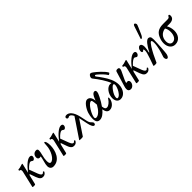

<svg xmlns="http://www.w3.org/2000/svg" viewBox="250 -2115 3527 3527"><g transform="rotate(-45 2013.5 -351.5)"><path d="M38 13C59 13 75 10 77 1L120 -180C126 -188 131 -195 137 -202L179 -82C208 -1 240 13 277 13C316 13 337 -3 358 -37C364 -48 345 -63 340 -57C327 -40 316 -33 305 -33C288 -33 269 -50 249 -101L188 -264C248 -330 288 -351 307 -351C318 -351 327 -347 336 -339C346 -332 353 -327 361 -327C378 -327 408 -351 408 -386C408 -413 393 -425 364 -425C310 -425 230 -363 134 -239L175 -411C176 -417 177 -422 177 -424C177 -429 174 -431 169 -431C165 -431 161 -430 153 -427C113 -412 75 -404 51 -404C43 -404 42 -376 50 -376C72 -376 83 -364 83 -339C83 -328 80 -315 75 -295L6 1C4 9 15 13 38 13Z M548 13C718 13 781 -170 781 -304C781 -372 766 -423 743 -423C733 -423 728 -399 728 -358C725 -223 639 -74 564 -74C541 -74 528 -96 528 -148C528 -187 536 -234 547 -276C559 -321 566 -361 566 -385C566 -414 553 -425 528 -425C470 -425 437 -380 437 -331C437 -300 454 -280 481 -280C491 -280 501 -282 511 -285C507 -259 500 -225 488 -182C475 -138 468 -100 468 -73C468 -19 500 13 548 13Z M845 13C866 13 882 10 884 1L927 -180C933 -188 938 -195 944 -202L986 -82C1015 -1 1047 13 1084 13C1123 13 1144 -3 1165 -37C1171 -48 1152 -63 1147 -57C1134 -40 1123 -33 1112 -33C1095 -33 1076 -50 1056 -101L995 -264C1055 -330 1095 -351 1114 -351C1125 -351 1134 -347 1143 -339C1153 -332 1160 -327 1168 -327C1185 -327 1215 -351 1215 -386C1215 -413 1200 -425 1171 -425C1117 -425 1037 -363 941 -239L982 -411C983 -417 984 -422 984 -424C984 -429 981 -431 976 -431C972 -431 968 -430 960 -427C920 -412 882 -404 858 -404C850 -404 849 -376 857 -376C879 -376 890 -364 890 -339C890 -328 887 -315 882 -295L813 1C811 9 822 13 845 13Z M1266 12C1296 12 1312 9 1315 5L1507 -283L1543 -110C1557 -39 1581 11 1611 11C1628 11 1639 -5 1639 -25C1639 -41 1631 -52 1614 -68C1596 -83 1580 -107 1571 -150L1542 -286C1509 -435 1442 -490 1384 -490C1355 -490 1337 -478 1337 -457C1337 -439 1349 -426 1365 -426C1375 -426 1382 -428 1389 -433C1395 -437 1400 -439 1406 -439C1429 -439 1453 -417 1475 -373L1222 4C1222 9 1236 12 1266 12Z M1757 11C1813 11 1869 -31 1923 -97C1923 -94 1924 -92 1924 -89C1933 -33 1958 11 2012 11C2098 11 2159 -82 2159 -149C2159 -164 2157 -171 2151 -171C2145 -171 2141 -167 2135 -157C2104 -106 2049 -59 2008 -59C1976 -59 1961 -75 1954 -134L1953 -137C1986 -182 2017 -235 2046 -292C2071 -339 2082 -372 2082 -396C2082 -422 2071 -433 2049 -433C2010 -433 1980 -381 1962 -333C1957 -320 1952 -308 1947 -296C1947 -297 1947 -298 1947 -299C1939 -378 1907 -423 1850 -423C1795 -423 1722 -320 1694 -233C1683 -197 1673 -149 1673 -101C1673 -9 1711 11 1757 11ZM1709 -96C1709 -166 1817 -350 1877 -350C1898 -350 1904 -339 1913 -227C1859 -128 1794 -66 1738 -66C1720 -66 1709 -75 1709 -96Z M2297 11C2390 11 2460 -84 2460 -202C2460 -314 2401 -413 2349 -491C2317 -540 2293 -571 2272 -597C2261 -611 2256 -621 2265 -630C2274 -639 2285 -633 2300 -621C2358 -573 2415 -515 2449 -460C2455 -452 2492 -476 2488 -486C2450 -559 2327 -664 2279 -698C2241 -725 2221 -725 2200 -696C2184 -674 2178 -645 2191 -628C2268 -533 2351 -408 2384 -318C2375 -321 2364 -323 2353 -323C2272 -323 2196 -219 2196 -114C2196 -36 2234 11 2297 11ZM2272 -42C2259 -42 2252 -51 2252 -72C2252 -149 2351 -277 2387 -277C2450 -277 2353 -42 2272 -42Z M2559 14C2605 14 2648 -36 2648 -85C2648 -112 2632 -132 2611 -132C2596 -132 2584 -130 2574 -126C2580 -158 2599 -203 2631 -266C2669 -340 2681 -372 2681 -391C2681 -415 2669 -425 2639 -425C2618 -425 2601 -417 2597 -401L2510 -116C2501 -87 2497 -66 2497 -47C2497 -5 2519 14 2559 14Z M2735 13C2756 13 2772 10 2774 1L2817 -180C2823 -188 2828 -195 2834 -202L2876 -82C2905 -1 2937 13 2974 13C3013 13 3034 -3 3055 -37C3061 -48 3042 -63 3037 -57C3024 -40 3013 -33 3002 -33C2985 -33 2966 -50 2946 -101L2885 -264C2945 -330 2985 -351 3004 -351C3015 -351 3024 -347 3033 -339C3043 -332 3050 -327 3058 -327C3075 -327 3105 -351 3105 -386C3105 -413 3090 -425 3061 -425C3007 -425 2927 -363 2831 -239L2872 -411C2873 -417 2874 -422 2874 -424C2874 -429 2871 -431 2866 -431C2862 -431 2858 -430 2850 -427C2810 -412 2772 -404 2748 -404C2740 -404 2739 -376 2747 -376C2769 -376 2780 -364 2780 -339C2780 -328 2777 -315 2772 -295L2703 1C2701 9 2712 13 2735 13Z M3345 -503C3365 -503 3384 -526 3404 -572L3453 -685C3471 -726 3477 -744 3477 -751C3477 -767 3464 -792 3447 -792C3435 -792 3424 -779 3416 -754L3338 -520C3337 -517 3337 -514 3337 -511C3337 -506 3339 -503 3345 -503ZM3426 89C3448 89 3463 67 3475 22C3481 2 3498 -243 3498 -331C3498 -372 3494 -396 3482 -408C3471 -419 3458 -425 3443 -425C3420 -425 3394 -408 3364 -372C3335 -336 3305 -290 3275 -227L3266 -229C3279 -285 3286 -325 3286 -360C3286 -416 3264 -441 3238 -441C3204 -441 3173 -397 3173 -353C3173 -329 3181 -318 3198 -318C3218 -318 3215 -339 3230 -339C3238 -339 3242 -327 3242 -303C3242 -271 3232 -232 3201 -141L3153 -4C3152 -2 3152 0 3152 1C3152 8 3163 11 3186 11C3210 11 3228 8 3231 3C3279 -106 3325 -196 3373 -273C3402 -319 3427 -347 3439 -347C3453 -347 3461 -333 3461 -285C3461 -190 3422 -66 3404 -14C3395 9 3392 22 3392 34C3392 63 3407 89 3426 89Z M3714 11C3821 11 3881 -75 3881 -182C3881 -238 3865 -295 3840 -334H3905C3984 -334 4027 -368 4027 -424C4027 -450 4020 -460 4007 -460C3999 -460 3989 -450 3983 -436C3977 -420 3954 -416 3928 -416H3820C3687 -416 3635 -362 3602 -281C3586 -244 3576 -201 3576 -158C3576 -57 3632 11 3714 11ZM3631 -152C3631 -247 3688 -319 3786 -332C3807 -299 3817 -261 3817 -215C3817 -119 3773 -52 3705 -52C3661 -52 3631 -90 3631 -152Z"/></g></svg>

Font: Junicode Two Beta SemiCondensed Medium
Style: Italic
Weight: 500
Width: 4
Italic angle: -10°
Version: Version 1.063